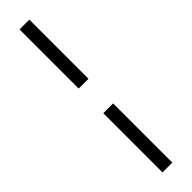

<svg xmlns="http://www.w3.org/2000/svg" viewBox="-305 -652 831 831"><g transform="rotate(-45 110.0 -236.5)"><path d="M140.1 -673.8V-312H80.1V-673.8ZM140.1 -161.1V201.2H80.1V-161.1Z"/></g></svg>

Font: Linux Libertine G
Style: Bold
Weight: 700
Designer: Philipp H. Poll
Foundry: Philipp H. Poll
Version: Version 5.0.3